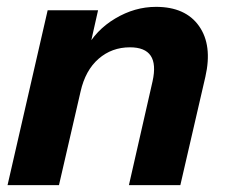

<svg xmlns="http://www.w3.org/2000/svg" viewBox="-20 -540 659 560"><path d="M2 0 119 -510H266L239 -390H242L152 0ZM356 0 425 -303Q436 -353 419.5 -377.5Q403 -402 359 -402Q306 -402 267.5 -368.5Q229 -335 215 -273L230 -396Q259 -452 316 -486Q373 -520 435 -520Q521 -520 560.5 -464Q600 -408 579 -316L506 0Z"/></svg>

Font: Instrument Sans
Style: Bold Italic
Weight: 700
Italic angle: -13°
Designer: Rodrigo Fuenzalida
Foundry: fragTYPE
Version: Version 1.000;gftools[0.9.28]